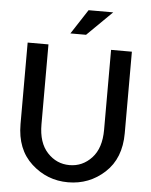

<svg xmlns="http://www.w3.org/2000/svg" viewBox="-60 -946 788 1002"><g transform="rotate(5 334.0 -445.0)"><path d="M61 -701H170V-282Q170 -186 218 -134.5Q266 -83 334 -83Q402 -83 450 -134.5Q498 -186 498 -282V-701H607V-274Q607 -142 526 -67.5Q445 7 334 7Q224 7 142.5 -67.5Q61 -142 61 -274ZM279 -768 363 -897H492L361 -768Z"/></g></svg>

Font: LT Superior Semi-bold
Style: Regular
Weight: 600
Designer: Daniel Lyons
Foundry: LyonsType
Version: Version 1.0